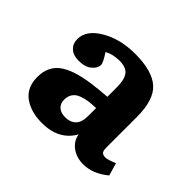

<svg xmlns="http://www.w3.org/2000/svg" viewBox="-99 -873 640 640"><g transform="rotate(45 221.0 -553.5)"><path d="M157.2 -361.8Q105 -361.8 71.5 -386.2Q38.1 -410.6 38.1 -460Q38.1 -508.8 72 -534.7Q106 -560.5 179.2 -570.8Q220.2 -576.2 250 -578.1V-624Q250 -659.2 237.5 -675.5Q225.1 -691.9 193.8 -691.9Q163.1 -691.9 140.1 -679.2Q160.2 -648.9 160.2 -638.2Q160.2 -623 143.8 -609.1Q127.4 -595.2 97.2 -595.2Q71.3 -595.2 57.1 -608.6Q43 -622.1 43 -643.1Q43 -685.5 93.8 -715.3Q144.5 -745.1 214.8 -745.1Q294.9 -745.1 331.1 -712.9Q367.2 -680.7 367.2 -600.1V-456.1Q367.2 -441.4 371.8 -435.8Q376.5 -430.2 388.2 -430.2Q399.9 -430.2 426.8 -441.9L439.9 -397Q397.5 -361.8 352.1 -361.8Q319.8 -361.8 297.4 -378.7Q274.9 -395.5 271 -421.9Q237.3 -361.8 157.2 -361.8ZM199.2 -430.2Q222.2 -430.2 236.1 -443.8Q250 -457.5 250 -486.8V-524.9Q229.5 -524.4 214.6 -522.2Q199.7 -520 185.1 -514.4Q170.4 -508.8 162.6 -497.3Q154.8 -485.8 154.8 -469.2Q154.8 -451.2 166.5 -440.7Q178.2 -430.2 199.2 -430.2Z"/></g></svg>

Font: Literata Book
Style: Bold
Weight: 700
Designer: Latin by Veronika Burian and Jose Scaglione. Greek by Irene Vlachou. Cyrillic by Vera Evstafieva
Foundry: TypeTogether
Version: Version 2.003;PS 002.003;hotconv 1.0.88;makeotf.lib2.5.64775